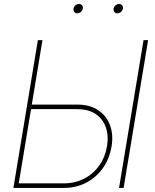

<svg xmlns="http://www.w3.org/2000/svg" viewBox="-20 -925 761 945"><path d="M126.5 -410.2H359.9Q422.4 -410.2 463.4 -382.6Q504.4 -355 521.5 -308.6Q538.6 -262.2 529.3 -205.6Q519.5 -145.5 487.3 -99.1Q455.1 -52.7 405.3 -26.4Q355.5 0 293 0H45.9L166.5 -727.5H189L72.3 -22.5H293Q349.6 -22.5 394.5 -45.9Q439.5 -69.3 468.8 -110.8Q498 -152.3 506.8 -205.6Q515.1 -255.9 501.2 -297.1Q487.3 -338.4 451.9 -363Q416.5 -387.7 359.9 -387.7H122.6ZM709 -727.5 588.4 0H565.9L686.5 -727.5ZM558.1 -859.4Q548.8 -859.4 543.2 -866.2Q537.6 -873 539.1 -882.8Q540.5 -892.1 548.6 -898.7Q556.6 -905.3 565.9 -905.3Q575.7 -905.3 581.1 -898.7Q586.4 -892.1 585 -882.8Q583 -873 575.2 -866.2Q567.4 -859.4 558.1 -859.4ZM360.8 -859.4Q351.6 -859.4 345.9 -866.2Q340.3 -873 341.8 -882.8Q343.3 -892.1 351.3 -898.7Q359.4 -905.3 368.7 -905.3Q378.4 -905.3 383.8 -898.7Q389.2 -892.1 387.7 -882.8Q385.7 -873 377.9 -866.2Q370.1 -859.4 360.8 -859.4Z"/></svg>

Font: Inter 28pt Thin
Style: Italic
Weight: 250
Italic angle: -9.3988°
Designer: Rasmus Andersson
Foundry: rsms
Version: Version 4.001;git-66647c0bb